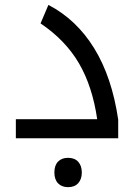

<svg xmlns="http://www.w3.org/2000/svg" viewBox="-20 -566 549 786"><path d="M44.9 -78.1H377.9Q358.4 -212.4 303.2 -306.9Q248 -401.4 146 -470.2L178.2 -545.9Q293.5 -485.8 366 -367.7Q438.5 -249.5 463.9 -76.2V0H44.9ZM258.8 200.2Q232.9 200.2 217.8 184.6Q202.6 168.9 202.6 140.1Q202.6 111.3 217.5 95.7Q232.4 80.1 258.8 80.1Q285.6 80.1 300.3 96.4Q314.9 112.8 314.9 140.1Q314.9 167.5 300.3 183.8Q285.6 200.2 258.8 200.2Z"/></svg>

Font: DroidArabicKufi
Style: Regular
Weight: 400
Designer: Pascal Zoghbi
Foundry: Ascender Corporation
Version: Version 1.00; ttfautohint (v1.4.1)